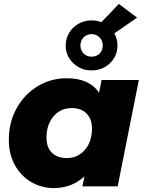

<svg xmlns="http://www.w3.org/2000/svg" viewBox="-20 -950 735 979"><path d="M688 -542 580 0H400L411 -51Q346 9 254 9Q194 9 141.5 -20.5Q89 -50 57 -106Q25 -162 25 -238Q25 -326 64.5 -397.5Q104 -469 171.5 -510Q239 -551 319 -551Q437 -551 485 -477L498 -542ZM449 -295Q449 -343 421.5 -371Q394 -399 346 -399Q289 -399 253 -357Q217 -315 217 -247Q217 -199 244.5 -171.5Q272 -144 320 -144Q377 -144 413 -186Q449 -228 449 -295ZM563 -780Q579 -751 579 -718Q579 -665 541 -628Q503 -591 447 -591Q392 -591 353.5 -628Q315 -665 315 -718Q315 -753 332.5 -782.5Q350 -812 380.5 -829Q411 -846 447 -846Q473 -846 497 -837L586 -930L679 -860ZM504 -718Q504 -743 487.5 -759.5Q471 -776 447 -776Q423 -776 406.5 -759.5Q390 -743 390 -718Q390 -693 406.5 -677Q423 -661 447 -661Q472 -661 488 -677Q504 -693 504 -718Z"/></svg>

Font: Idrija
Style: Italic
Weight: 800
Italic angle: -11.3°
Designer: Julieta Ulanovsky
Foundry: Julieta Ulanovsky
Version: Version 7.200